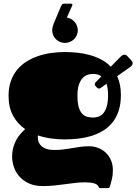

<svg xmlns="http://www.w3.org/2000/svg" viewBox="-20 -796 731 1029"><path d="M327.1 -48.8Q290 -48.8 253.4 -54Q216.8 -59.1 183.1 -70.3Q182.6 -67.9 182.6 -65.7Q182.6 -63.5 182.6 -61Q182.6 -46.4 187.5 -33.9Q192.4 -21.5 202.9 -12.2Q213.4 -2.9 230.5 2.4Q247.6 7.8 272 7.8Q298.8 7.8 321.8 4.6Q344.7 1.5 366.7 -2.2Q388.7 -5.9 410.9 -9Q433.1 -12.2 458 -12.2Q481.9 -12.2 504.9 -3.7Q527.8 4.9 545.7 21.2Q563.5 37.6 574.2 61.5Q585 85.4 585 116.2Q585 143.6 579.8 164.1Q574.7 184.6 569.3 203.1Q568.4 205.6 565.7 209Q563 212.4 555.7 212.4H519.5Q512.7 212.4 510.7 209.2Q508.8 206.1 507.8 204.1Q498.5 181.2 436 181.2Q409.2 181.2 382.8 184.3Q356.4 187.5 329.1 191.2Q301.8 194.8 272.2 198Q242.7 201.2 210 201.2Q164.6 201.2 133.1 186Q101.6 170.9 82 147.7Q62.5 124.5 53.7 96.7Q44.9 68.8 44.9 43.9Q44.9 17.1 51 -5.1Q57.1 -27.3 66.9 -45.4Q76.7 -63.5 89.4 -77.9Q102.1 -92.3 114.7 -104Q74.7 -131.3 50.3 -175.3Q25.9 -219.2 25.9 -283.2Q25.9 -326.7 38.1 -361.1Q50.3 -395.5 71.5 -421.6Q92.8 -447.8 121.6 -465.8Q150.4 -483.9 183.8 -495.4Q217.3 -506.8 253.9 -512Q290.5 -517.1 327.1 -517.1Q359.9 -517.1 394 -513.7Q428.2 -510.3 460.7 -501.2Q493.2 -492.2 522.2 -477.1Q551.3 -461.9 573.7 -438.5L627 -492.7Q632.3 -498 637.5 -500.5Q642.6 -502.9 647 -502.9Q654.8 -502.9 661.1 -496.6L685.1 -471.2Q690.9 -464.4 690.9 -457Q690.9 -446.3 678.7 -437.5L607.9 -387.7Q617.7 -366.7 622.8 -341.8Q627.9 -316.9 627.9 -287.1Q627.9 -237.3 615.2 -200.2Q602.5 -163.1 580.3 -136.7Q558.1 -110.4 528.8 -93.3Q499.5 -76.2 466.1 -66.4Q432.6 -56.6 397 -52.7Q361.3 -48.8 327.1 -48.8ZM490.2 -336.9Q487.8 -339.4 487.8 -344.2Q487.8 -350.1 492.2 -354.5L523.4 -386.7Q513.7 -394 502.2 -397Q490.7 -399.9 479 -399.9Q467.3 -399.9 452.9 -396.2Q438.5 -392.6 425.5 -380.4Q412.6 -368.2 403.8 -345Q395 -321.8 395 -283.2Q395 -244.6 402.1 -221.4Q409.2 -198.2 420.9 -186Q432.6 -173.8 447.8 -169.9Q462.9 -166 479 -166Q494.1 -166 508.8 -171.1Q523.4 -176.3 534.4 -189.7Q545.4 -203.1 552.2 -226.3Q559.1 -249.5 559.1 -286.1Q559.1 -322.8 550.8 -346.7L518.1 -323.7Q514.2 -321.3 510.3 -321.3Q503.9 -321.3 500 -326.2ZM397 -634.3Q397 -620.1 391.6 -607.7Q386.2 -595.2 376.7 -585.9Q367.2 -576.7 354.7 -571.3Q342.3 -565.9 328.1 -565.9Q314 -565.9 301.5 -571.3Q289.1 -576.7 279.8 -585.9Q270.5 -595.2 265.1 -607.7Q259.8 -620.1 259.8 -634.3Q259.8 -643.6 262.5 -653.1Q265.1 -662.6 268.1 -670.4L306.6 -761.7Q310.5 -769 313 -772.7Q315.4 -776.4 323.7 -776.4H359.4Q368.2 -776.4 368.2 -770.5Q368.2 -769.5 367.7 -767.6Q367.2 -765.6 365.7 -763.2L338.4 -701.7Q350.6 -700.2 361.1 -694.1Q371.6 -688 379.6 -679Q387.7 -669.9 392.3 -658.4Q397 -647 397 -634.3Z"/></svg>

Font: Fascinate Cyrillic
Style: Regular
Weight: 900
Designer: Denis Ignatov
Foundry: Astigmatic (AOETI)
Version: Version 1.00 November 30, 2018, initial release